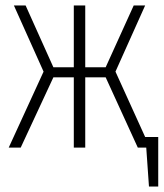

<svg xmlns="http://www.w3.org/2000/svg" viewBox="-20 -542 601 705"><path d="M513 -39H561V143H527L517 0H486L368 -258H293V0H251V-258H176L56 0H12L140 -279L31 -522H74L176 -295H251V-522H293V-295H368L471 -522H513L404 -279Z"/></svg>

Font: Fira Sans Extra Condensed ExtraLight
Style: Regular
Weight: 275
Width: 1
Designer: Carrois Corporate & Edenspiekermann AG
Foundry: Carrois Corporate GbR & Edenspiekermann AG
Version: Version 4.203